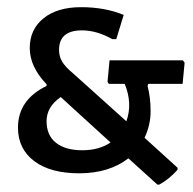

<svg xmlns="http://www.w3.org/2000/svg" viewBox="-20 -475 537 533"><path d="M207.5 -390.7Q143.9 -390.7 143.9 -336.4Q143.9 -318.7 152.3 -304.2Q160.7 -289.7 183.2 -271L330.8 -138.3Q348.6 -187.9 326.2 -242.1H282.2L278.5 -247.7L284.1 -307.5H487.9L492.5 -300.9L486.9 -242.1H391.6L389.7 -236.4Q398.1 -203.7 398.1 -165.9Q398.1 -128 381.3 -92.5L472.9 -9.3V-3.7Q450.5 21.5 422.4 37.4H416.8L336.4 -35.5Q283.2 5.6 201.9 6.1Q120.6 6.5 75.2 -27.6Q29.9 -61.7 29.9 -120.6Q29.9 -198.1 109.3 -236.4V-241.1Q62.6 -289.7 62.6 -341.6Q62.6 -393.5 100.9 -424.3Q139.3 -455.1 205.1 -455.1Q271 -455.1 323.4 -433.6L302.8 -366.4H291.6Q248.6 -390.7 207.5 -390.7ZM286.9 -79.4 148.6 -205.6Q109.3 -178.5 109.3 -138.8Q109.3 -99.1 135.5 -78.5Q161.7 -57.9 208.4 -57.9Q255.1 -57.9 286.9 -79.4Z"/></svg>

Font: Gurajada
Style: Regular
Weight: 400
Designer: Purushoth Kumar Guthula
Foundry: SiliconAndhra, USA.
Version: Version 1.0.3; ttfautohint (v1.2.42-39fb)